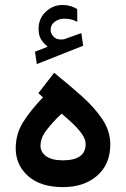

<svg xmlns="http://www.w3.org/2000/svg" viewBox="-20 -769 517 787"><path d="M175.8 -577.6Q159.2 -590.8 148.7 -606.9Q138.2 -623 138.2 -650.9Q138.2 -693.4 167.7 -720.9Q197.3 -748.5 235.4 -748.5Q253.9 -748.5 268.1 -744.4Q282.2 -740.2 296.4 -731.9L296.9 -679.7Q281.7 -687.5 268.3 -689.9Q254.9 -692.4 242.2 -692.4Q222.2 -692.4 204.8 -680.2Q187.5 -668 187.5 -644.5Q188 -630.4 201.4 -617.2Q214.8 -604 241.7 -607.9Q242.7 -607.9 243.9 -608.4Q245.1 -608.9 246.1 -609.4L313.5 -633.3L320.8 -581.5L130.9 -506.3L123.5 -557.1ZM156.2 -370.1 137.2 -387.2 202.1 -470.7Q263.7 -420.9 316.2 -374Q368.7 -327.1 400.4 -279.1Q432.1 -231 432.1 -176.8Q432.1 -95.7 378.2 -48.8Q324.2 -2 238.3 -2Q146.5 -2 95.5 -47.1Q44.4 -92.3 44.4 -161.1Q44.4 -219.7 74.7 -268.3Q105 -316.9 156.2 -370.1ZM331.1 -178.7Q331.1 -198.2 315.7 -220Q300.3 -241.7 277.6 -263.2Q254.9 -284.7 232.4 -303.2Q196.3 -269 171.1 -236.3Q146 -203.6 146 -171.9Q146 -146 168.9 -128.9Q191.9 -111.8 237.8 -111.8Q331.1 -111.8 331.1 -178.7Z"/></svg>

Font: Vazirmatn RD Medium
Style: Regular
Weight: 500
Designer: Saber Rastikerdar
Foundry: Saber Rastikerdar
Version: Version 33.003